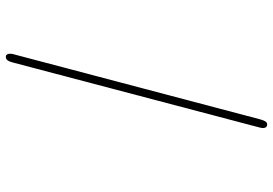

<svg xmlns="http://www.w3.org/2000/svg" viewBox="-159 -643 937 659"><g transform="rotate(90 309.5 -313.5)"><path d="M407.5 -762Q413 -762 416.2 -758.2Q419.5 -754.5 419.5 -747.5Q419.5 -743.5 418 -737.5L194.5 111Q191.5 123 187 129Q182.5 135 175.5 135Q169.5 135 167 131Q164.5 127 164.5 121Q164.5 114.5 165.5 111L389.5 -737.5Q393 -750 396.8 -756Q400.5 -762 407.5 -762Z"/></g></svg>

Font: Sono ExtraLight Monospace ExtraLight
Style: Regular
Weight: 250
Version: Version 2.112